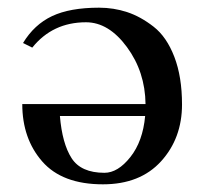

<svg xmlns="http://www.w3.org/2000/svg" viewBox="-20 -470 533 500"><path d="M359 -199Q358 -283 310.5 -347.5Q263 -412 204 -412Q117 -412 64 -346L40 -358Q69 -406 115.5 -428Q162 -450 238 -450Q276 -450 311 -438.5Q346 -427 380 -400.5Q414 -374 434 -322Q454 -270 454 -198Q454 -110 399.5 -50Q345 10 248 10Q142 10 90 -49.5Q38 -109 38 -199ZM358 -168H136Q142 -96 166.5 -58Q191 -20 252 -20Q287 -20 319.5 -61Q352 -102 358 -168Z"/></svg>

Font: Judson
Style: Regular
Weight: 400
Version: Version 20110429